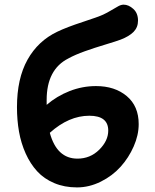

<svg xmlns="http://www.w3.org/2000/svg" viewBox="-20 -732 667 828"><path d="M312 76.2Q257.8 76.2 213.9 57.6Q169.9 39.1 140.4 6.8Q110.8 -25.4 90.8 -69.8Q70.8 -114.3 62 -164.1Q53.2 -213.9 53.2 -270Q53.2 -393.1 98.6 -474.4Q144 -555.7 227.1 -595.2Q267.6 -614.7 336.4 -637.2Q405.3 -659.7 424.8 -668.9Q441.9 -676.8 460.7 -688.2Q479.5 -699.7 491.2 -705.8Q502.9 -711.9 513.2 -711.9Q534.7 -711.9 554.9 -693.6Q575.2 -675.3 575.2 -643.1Q575.2 -614.3 556.2 -594.7Q537.1 -575.2 500 -561Q481.9 -554.2 434.8 -540Q387.7 -525.9 345.9 -511Q304.2 -496.1 274.9 -480Q181.2 -432.6 181.2 -300.8V-279.8Q224.6 -317.4 279.8 -339.1Q335 -360.8 394 -360.8Q475.1 -360.8 526.6 -317.6Q578.1 -274.4 578.1 -196.8Q578.1 -149.4 556.6 -100.6Q535.2 -51.8 500 -12.7Q464.8 26.4 414.8 51.3Q364.7 76.2 312 76.2ZM365.2 -232.9Q276.9 -232.9 194.8 -159.2Q225.1 -47.9 314 -47.9Q369.1 -47.9 408 -86.4Q446.8 -125 446.8 -168.9Q446.8 -232.9 365.2 -232.9Z"/></svg>

Font: Shantell Sans Irregular Bouncy
Style: Regular
Weight: 600
Designer: Stephen Nixon, Anya Danilova, Shantell Martin
Foundry: Arrow Type
Version: Version 1.006;[9816181b4]